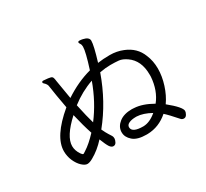

<svg xmlns="http://www.w3.org/2000/svg" viewBox="-149 -973 1297 1207"><g transform="rotate(-30 500.0 -369.5)"><path d="M772 -83Q706 -25 623 -23H614Q549 -23 517.5 -50.5Q486 -78 486 -113V-118Q488 -155 522 -181.5Q556 -208 614 -208L630 -207Q689 -204 761 -163Q813 -228 820 -325V-341Q820 -443 752 -490Q722 -511 696 -513.5Q670 -516 636 -516Q602 -516 558 -508Q494 -328 384 -193Q399 -161 409 -146Q419 -131 423.5 -123Q428 -115 428 -104Q428 -93 420.5 -78.5Q413 -64 398.5 -64Q384 -64 372.5 -81.5Q361 -99 343 -145Q296 -93 242 -63Q218 -49 201 -49Q184 -49 162.5 -69Q141 -89 126.5 -122Q112 -155 112 -192Q112 -297 264 -424Q244 -533 236 -591Q235 -608 216 -625Q211 -629 211 -633V-635Q212 -642 222 -642Q232 -642 255 -639Q278 -636 282 -631Q289 -627 292 -599L315 -462Q410 -525 508 -551Q545 -666 545 -702Q545 -716 539 -725Q533 -734 533 -738Q533 -746 544 -746Q555 -746 568 -743Q609 -734 609 -708Q609 -674 576 -566Q614 -572 664 -572Q714 -572 758 -554Q836 -523 864 -450Q884 -403 884 -347.5Q884 -292 865 -232.5Q846 -173 814 -128Q899 -59 899 -31Q899 -21 891 -7Q883 7 869.5 7Q856 7 847 -4Q798 -60 772 -83ZM486 -489Q402 -460 327 -402Q347 -308 362 -258Q439 -359 486 -489ZM278 -359Q173 -263 173 -194Q173 -161 195 -129Q204 -116 210 -116Q212 -116 227 -126Q270 -153 320 -207Q298 -273 278 -359ZM542 -118Q542 -78 624 -78Q671 -79 719 -120Q663 -151 617 -153H612Q581 -153 561.5 -144Q542 -135 542 -118Z"/></g></svg>

Font: LXGW Bright TC
Style: Regular
Weight: 400
Designer: Christian Thalmann (Catharsis Fonts)
Foundry: LXGW / Christian Thalmann (Catharsis Fonts) / Fontworks Inc.
Version: Version 5.501